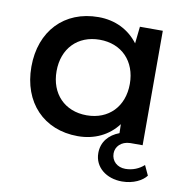

<svg xmlns="http://www.w3.org/2000/svg" viewBox="-77 -584 795 826"><g transform="rotate(10 320.0 -170.5)"><path d="M288 -510C139 -510 40 -406 40 -250C40 -94 139 10 288 10C361 10 422 -20 462 -73L463 -34C418 -17 388 17 388 66C388 128 441 169 509 169C559 169 598 148 615 125L595 82C574 101 546 113 514 113C479 113 453 90 453 56C453 27 476 1 516 0H570V-500H470L462 -426C422 -479 362 -510 288 -510ZM310 -85C214 -85 150 -151 150 -250C150 -349 214 -415 310 -415C406 -415 470 -349 470 -250C470 -151 406 -85 310 -85Z"/></g></svg>

Font: Gully Medium
Style: Regular
Weight: 500
Designer: jaikishan Patel
Foundry: MagicType
Version: Version 1.000;Glyphs 3.2 (3242)